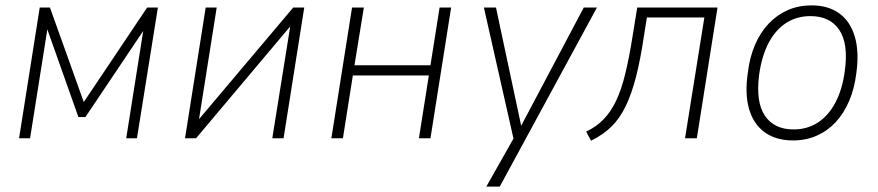

<svg xmlns="http://www.w3.org/2000/svg" viewBox="-20 -515 3269 715"><path d="M51 0 128 -487H166L292 -135L528 -487H568L490 0H450L518 -429H533L298 -79H272L148 -429H160L92 0Z M669 0 746 -487H787L717 -45H699L1072 -487H1113L1036 0H994L1065 -443H1083L710 0Z M1214 0 1291 -487H1335L1300 -272H1583L1617 -487H1660L1583 0H1540L1577 -234H1294L1257 0Z M1791 180 1899 -11 1896 18 1782 -487H1827L1924 -32H1913L2154 -487H2203L1841 180Z M2181 9 2163 -25Q2201 -43 2228 -71Q2255 -99 2274.5 -140Q2294 -181 2308.5 -240.5Q2323 -300 2336 -382L2353 -487H2652L2575 0H2531L2603 -450H2389L2378 -381Q2365 -293 2348.5 -229Q2332 -165 2310 -119.5Q2288 -74 2257 -43.5Q2226 -13 2181 9Z M2933 8Q2871 8 2829 -21.5Q2787 -51 2770 -107.5Q2753 -164 2765 -245Q2772 -303 2792 -349Q2812 -395 2843 -427.5Q2874 -460 2914 -477.5Q2954 -495 3002 -495Q3064 -495 3105 -465.5Q3146 -436 3163 -379.5Q3180 -323 3169 -243Q3162 -185 3142 -138.5Q3122 -92 3091.5 -59.5Q3061 -27 3021 -9.5Q2981 8 2933 8ZM2935 -33Q2986 -33 3025.5 -58.5Q3065 -84 3091 -133Q3117 -182 3126 -251Q3140 -352 3105.5 -403.5Q3071 -455 2998 -455Q2947 -455 2907.5 -429.5Q2868 -404 2842.5 -355.5Q2817 -307 2807 -237Q2794 -135 2828.5 -84Q2863 -33 2935 -33Z"/></svg>

Font: Nunito Sans 10pt SemiCondensed ExtraLight
Style: Italic
Weight: 250
Width: 4
Italic angle: -9°
Designer: Vernon Adams
Foundry: Vernon Adams
Version: Version 3.101;gftools[0.9.27]